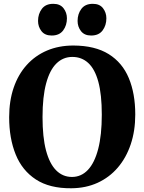

<svg xmlns="http://www.w3.org/2000/svg" viewBox="-20 -996 772 1027"><path d="M361.5 11Q245.5 12 172 -36Q98.5 -84 63.8 -170Q29 -256 29 -369Q29 -456.5 53.2 -527.2Q77.5 -598 122.8 -648.2Q168 -698.5 231.2 -725.5Q294.5 -752.5 373 -752.5Q488.5 -752 561.5 -706.5Q634.5 -661 669 -578.2Q703.5 -495.5 703.5 -383.5Q703.5 -296 679.2 -224Q655 -152 610 -99.5Q565 -47 502 -18.2Q439 10.5 361.5 11ZM365 -49.5Q414.5 -49.5 450.2 -87.2Q486 -125 505.2 -199.2Q524.5 -273.5 524.5 -382.5Q524.5 -490.5 506 -558.5Q487.5 -626.5 452.2 -659Q417 -691.5 367 -691.5Q317.5 -691.5 281.8 -656.5Q246 -621.5 226.8 -550Q207.5 -478.5 207.5 -369.5Q207.5 -262 226.2 -191.2Q245 -120.5 280.2 -85Q315.5 -49.5 365 -49.5ZM256 -806Q220 -806 201.8 -829.5Q183.5 -853 183.5 -884Q183.5 -921.5 203.8 -948.5Q224 -975.5 264.5 -975.5H265.5Q301.5 -975.5 319.8 -952Q338 -928.5 338 -898Q338 -860.5 317.8 -833.2Q297.5 -806 257 -806ZM467 -806Q431.5 -806 413.2 -829.5Q395 -853 395 -884Q395 -921.5 415.2 -948.5Q435.5 -975.5 476 -975.5H477Q513 -975.5 531 -952Q549 -928.5 549 -898Q549 -860.5 528.8 -833.2Q508.5 -806 468 -806Z"/></svg>

Font: Merriweather 28pt ExtraBold
Style: Regular
Weight: 800
Version: Version 2.100